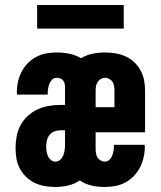

<svg xmlns="http://www.w3.org/2000/svg" viewBox="-20 -737 640 765"><path d="M201 8Q180 8 159 4.5Q138 1 119 -8Q100 -17 84.5 -32Q69 -47 59 -65.5Q49 -84 45.5 -105.5Q42 -127 42 -148Q42 -171 46.5 -194.5Q51 -218 62 -238.5Q73 -259 90.5 -275Q108 -291 129.5 -301Q151 -311 174.5 -315Q198 -319 221 -319H239V-392Q239 -399 237 -406Q235 -413 230 -418Q225 -423 218.5 -425Q212 -427 205 -427Q195 -427 187.5 -419.5Q180 -412 176.5 -402.5Q173 -393 171.5 -383Q170 -373 170 -363V-360H48Q48 -362 47.5 -364Q47 -366 47 -368Q47 -390 51.5 -410.5Q56 -431 65.5 -450Q75 -469 90 -484.5Q105 -500 123.5 -510Q142 -520 163 -524Q184 -528 205 -528Q230 -528 255.5 -523Q281 -518 303 -505Q324 -518 349 -523Q374 -528 399 -528Q419 -528 440 -524.5Q461 -521 480 -512.5Q499 -504 514.5 -489.5Q530 -475 540 -456.5Q550 -438 554 -417.5Q558 -397 558 -376V-210H361V-144Q361 -135 362.5 -126Q364 -117 368.5 -109.5Q373 -102 381 -97.5Q389 -93 397 -93Q408 -93 415.5 -100Q423 -107 427 -116.5Q431 -126 432.5 -136.5Q434 -147 434 -157V-160H556Q556 -158 556.5 -156Q557 -154 557 -152Q557 -130 552 -109Q547 -88 537.5 -69.5Q528 -51 513 -35.5Q498 -20 479.5 -10Q461 0 440 4Q419 8 397 8Q371 8 345.5 2.5Q320 -3 298 -18Q277 -4 252 2Q227 8 201 8ZM361 -310H436V-376Q436 -385 434.5 -394Q433 -403 428.5 -410.5Q424 -418 415.5 -422.5Q407 -427 399 -427Q390 -427 382 -422.5Q374 -418 369 -410.5Q364 -403 362.5 -394Q361 -385 361 -376ZM201 -93Q212 -93 220 -100.5Q228 -108 232 -117.5Q236 -127 237.5 -138Q239 -149 239 -159V-218H221Q209 -218 197 -213.5Q185 -209 177.5 -199.5Q170 -190 167 -178Q164 -166 164 -154Q164 -144 165.5 -134Q167 -124 171 -115Q175 -106 183 -99.5Q191 -93 201 -93ZM128 -623V-717H473V-623Z"/></svg>

Font: Iosevka Heavy Extended
Style: Regular
Weight: 900
Width: 7
Monospace: yes
Designer: Belleve Invis
Foundry: Belleve Invis
Version: Version 32.5.0; ttfautohint (v1.8.4)